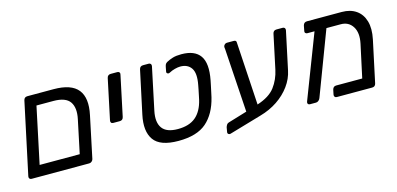

<svg xmlns="http://www.w3.org/2000/svg" viewBox="-61 -937 2803 1355"><g transform="rotate(-15 1341.0 -259.5)"><path d="M51 0Q41 0 36 -6.5Q31 -13 33 -23L145 -548Q150 -571 173 -571H364Q493 -571 542 -509.5Q591 -448 565 -327L501 -23Q498 -13 490 -6.5Q482 0 472 0ZM131 -80H424L475 -322Q492 -402 461.5 -446.5Q431 -491 341 -491H218Z M710 -232Q699 -232 694.5 -238.5Q690 -245 692 -255L754 -548Q759 -571 782 -571H830Q840 -571 845 -564.5Q850 -558 847 -548L785 -255Q780 -232 757 -232Z M1123 10Q989 10 943.5 -54.5Q898 -119 923 -235L990 -548Q995 -571 1018 -571H1059Q1069 -571 1074 -564.5Q1079 -558 1077 -548L1012 -240Q995 -159 1026 -115.5Q1057 -72 1140 -72Q1223 -72 1270.5 -112Q1318 -152 1337 -232Q1339 -242 1343.5 -262.5Q1348 -283 1352 -303.5Q1356 -324 1358 -335Q1374 -418 1348.5 -456Q1323 -494 1269 -494Q1252 -494 1229 -488Q1206 -482 1188 -472Q1178 -466 1169.5 -471Q1161 -476 1164 -487L1170 -518Q1172 -528 1175.5 -535.5Q1179 -543 1189 -549Q1211 -561 1236 -568.5Q1261 -576 1299 -576Q1396 -576 1435 -520Q1474 -464 1451 -345Q1449 -335 1444 -310.5Q1439 -286 1433.5 -261.5Q1428 -237 1426 -227Q1398 -112 1328 -51Q1258 10 1123 10Z M1493 55Q1482 59 1474.5 53.5Q1467 48 1469 38L1475 4Q1478 -5 1483 -13Q1488 -21 1498 -24L1637 -66L1607 -531Q1606 -539 1605.5 -543Q1605 -547 1606 -551Q1608 -559 1615 -565Q1622 -571 1631 -571H1680Q1699 -571 1699 -556L1727 -94Q1817 -123 1857 -176Q1897 -229 1912 -299L1965 -548Q1970 -571 1993 -571H2038Q2048 -571 2053 -564.5Q2058 -558 2056 -548L1997 -271Q1985 -212 1947.5 -160.5Q1910 -109 1853.5 -71Q1797 -33 1726 -13Z M2084 0Q2075 0 2070.5 -7Q2066 -14 2070 -24L2249 -489H2197Q2187 -489 2182 -495.5Q2177 -502 2180 -512L2187 -548Q2193 -571 2216 -571H2470Q2532 -571 2574 -542Q2616 -513 2632 -458.5Q2648 -404 2632 -327L2567 -23Q2562 0 2539 0H2281Q2271 0 2266 -6.5Q2261 -13 2263 -23L2270 -57Q2276 -80 2298 -80H2488L2540 -321Q2556 -397 2527 -443Q2498 -489 2441 -489H2336L2160 -24Q2156 -14 2147.5 -7Q2139 0 2129 0Z"/></g></svg>

Font: Lubike
Style: Italic
Weight: 400
Italic angle: -12°
Foundry: Honoka55
Version: Version 1.000;July 22, 2022;FontCreator 14.0.0.2862 64-bit